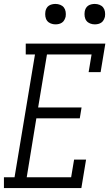

<svg xmlns="http://www.w3.org/2000/svg" viewBox="-42 -957 562 977"><path d="M-22 0V-55H32L136 -680H89V-735H494L470 -590H409L424 -680H197L152 -410H373L364 -355H143L94 -55H320L335 -145H396L372 0ZM440 -833Q428 -833 416.5 -837.5Q405 -842 398 -851Q391 -860 389 -872.5Q387 -885 389 -898Q390 -906 394.5 -914.5Q399 -923 406.5 -928Q414 -933 423 -935Q432 -937 440 -937Q453 -937 464.5 -932.5Q476 -928 483 -919Q490 -910 492 -897.5Q494 -885 492 -872Q490 -864 485.5 -855.5Q481 -847 473.5 -842Q466 -837 457.5 -835Q449 -833 440 -833ZM240 -833Q228 -833 216.5 -837.5Q205 -842 198 -851Q191 -860 189 -872.5Q187 -885 189 -898Q190 -906 194.5 -914.5Q199 -923 206.5 -928Q214 -933 223 -935Q232 -937 240 -937Q253 -937 264.5 -932.5Q276 -928 283 -919Q290 -910 292 -897.5Q294 -885 292 -872Q290 -864 285.5 -855.5Q281 -847 273.5 -842Q266 -837 257.5 -835Q249 -833 240 -833Z"/></svg>

Font: Iosevka Slab Light
Style: Italic
Weight: 300
Italic angle: -9°
Monospace: yes
Designer: Belleve Invis
Foundry: Belleve Invis
Version: Version 11.1.1; ttfautohint (v1.8.3)